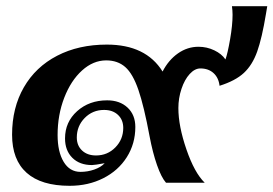

<svg xmlns="http://www.w3.org/2000/svg" viewBox="-20 -590 883 620"><path d="M843 -570 839 -546Q826 -467 810.5 -423.5Q795 -380 767.5 -354.5Q740 -329 689 -313Q686 -339 669.5 -354Q653 -369 627 -369Q609 -369 592.5 -351Q576 -333 566 -303Q556 -273 556 -241Q556 -183 582 -107.5Q608 -32 641 0H516Q501 -17 487 -57Q473 -97 463 -150Q445 -247 427 -299.5Q409 -352 384.5 -373.5Q360 -395 323 -395Q281 -395 245 -362.5Q209 -330 187.5 -274.5Q166 -219 166 -154Q166 -100 185.5 -67.5Q205 -35 240 -35Q263 -35 284.5 -42.5Q306 -50 318 -63Q286 -57 277 -57Q237 -57 213.5 -80.5Q190 -104 190 -143Q190 -196 229 -231Q268 -266 326 -266Q367 -266 392 -242.5Q417 -219 417 -180Q417 -126 389.5 -82.5Q362 -39 313.5 -14.5Q265 10 205 10Q113 10 66 -32Q19 -74 19 -155Q19 -242 57 -308Q95 -374 164.5 -410Q234 -446 325 -446Q451 -446 505 -359Q524 -396 554.5 -417.5Q585 -439 621 -439Q648 -439 672 -427.5Q696 -416 708 -398Q715 -417 723 -463Q731 -509 731 -542Q731 -556 729 -570ZM378 -177Q378 -203 361 -219Q344 -235 316 -235Q279 -235 253.5 -209Q228 -183 228 -146Q228 -120 245 -104Q262 -88 290 -88Q327 -88 352.5 -114Q378 -140 378 -177Z"/></svg>

Font: Fahkwang
Style: Bold Italic
Weight: 700
Italic angle: -10°
Designer: Suppakit Chalermlarp | Katatrad Co.,Ltd.
Foundry: Cadson Demak Co.,Ltd.
Version: Version 1.000; ttfautohint (v1.6)